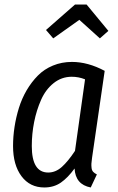

<svg xmlns="http://www.w3.org/2000/svg" viewBox="-20 -808 518 840"><path d="M212.9 -640.1 181.2 -676.8 308.1 -788.1H358.9L454.1 -672.9L417 -640.1L327.1 -721.2ZM294.9 -537.1Q364.7 -537.1 438 -498L382.8 -118.2Q380.4 -100.6 379.9 -92.3Q379.4 -84 380.6 -73.2Q381.8 -62.5 387.7 -56.2Q393.6 -49.8 403.8 -44.9L377 12.2Q310.1 -0.5 306.2 -70.8Q276.9 -30.3 246.1 -9Q215.3 12.2 173.8 12.2Q110.8 12.2 74 -37.1Q37.1 -86.4 37.1 -168.9Q37.1 -210.4 43.5 -252.2Q49.8 -293.9 62.7 -335.7Q75.7 -377.4 96.9 -413.6Q118.2 -449.7 145.8 -477.5Q173.3 -505.4 211.7 -521.2Q250 -537.1 294.9 -537.1ZM293.9 -472.2Q249.5 -472.2 214.6 -444.3Q179.7 -416.5 159.7 -371.1Q139.6 -325.7 129.4 -274.2Q119.1 -222.7 119.1 -168.9Q119.1 -53.2 190.9 -53.2Q223.1 -53.2 250.5 -77.6Q277.8 -102.1 308.1 -147.9L352.1 -460.9Q324.2 -472.2 293.9 -472.2Z"/></svg>

Font: Fira Sans Compressed Book
Style: Italic
Weight: 350
Width: 3
Italic angle: -8°
Designer: Carrois Corporate & Edenspiekermann AG
Foundry: Carrois Corporate GbR & Edenspiekermann AG
Version: Version 4.203;PS 004.203;hotconv 1.0.88;makeotf.lib2.5.64775